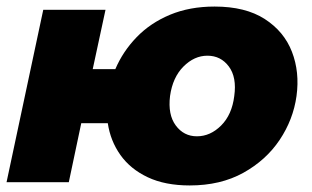

<svg xmlns="http://www.w3.org/2000/svg" viewBox="-26 -556 952 586"><path d="M-6 0 106 -526H296L257 -345H326Q349 -399 391 -442.5Q433 -486 493 -511Q553 -536 629 -536Q723 -536 782 -498Q841 -460 865 -398Q889 -336 879 -263Q869 -191 827.5 -129Q786 -67 716.5 -28.5Q647 10 553 10Q478 10 425 -15Q372 -40 341.5 -83Q311 -126 303 -180H222L184 0ZM575 -140Q616 -140 649 -173Q682 -206 689 -263Q697 -320 672.5 -353Q648 -386 607 -386Q567 -386 534 -353Q501 -320 493 -263Q486 -206 510.5 -173Q535 -140 575 -140Z"/></svg>

Font: Raleway Black
Style: Italic
Weight: 900
Italic angle: -12°
Designer: Matt McInerney, Pablo Impallari, Rodrigo Fuenzalida
Foundry: Matt McInerney, Pablo Impallari, Rodrigo Fuenzalida
Version: Version 4.101;RELEASE